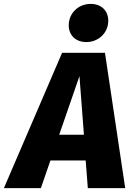

<svg xmlns="http://www.w3.org/2000/svg" viewBox="-77 -966 682 986"><path d="M366 -750C429 -750 479 -797 479 -860C479 -910 444 -946 389 -946C326 -946 276 -899 276 -836C276 -786 311 -750 366 -750ZM374 0H566L462 -695H242L-57 0H133L182 -142H363ZM227 -274 331 -575 354 -274Z"/></svg>

Font: Fira Sans ExtraBold
Style: Italic
Weight: 800
Italic angle: -8°
Designer: bBox Type GmbH & Carrois Corporate GbR & Edenspiekermann AG
Foundry: bBox Type GmbH & Carrois Corporate GbR & Edenspiekermann AG
Version: Version 4.301;PS 004.301;hotconv 1.0.88;makeotf.lib2.5.64775